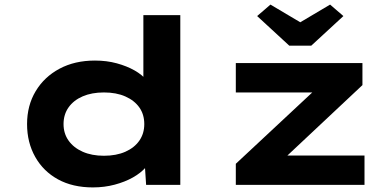

<svg xmlns="http://www.w3.org/2000/svg" viewBox="-20 -806 1704 837"><path d="M385 11Q297 11 233 -24Q169 -59 133.5 -122Q98 -185 98 -265Q98 -346 135.5 -408.5Q173 -471 239.5 -506.5Q306 -542 394 -542Q445 -542 489 -530Q533 -518 566.5 -499Q600 -480 620 -455.5Q640 -431 643 -407L605 -398V-740H766V0H617L608 -137L640 -126Q637 -101 615.5 -76.5Q594 -52 559.5 -32.5Q525 -13 480 -1Q435 11 385 11ZM433 -127Q487 -127 526.5 -144.5Q566 -162 587.5 -193Q609 -224 609 -265Q609 -307 587.5 -337.5Q566 -368 526.5 -385.5Q487 -403 433 -403Q380 -403 340.5 -386Q301 -369 279 -338Q257 -307 257 -265Q257 -224 279 -193Q301 -162 340.5 -144.5Q380 -127 433 -127ZM1008 0V-92L1396 -454L1410 -403H1008V-531H1560V-435L1186 -84L1169 -128H1569V0ZM1241 -607 1101 -736 1159 -786 1304 -700H1274L1419 -786L1477 -736L1337 -607Z"/></svg>

Font: Lexend Tera
Style: Bold
Weight: 700
Designer: Bonnie Shaver-Troup, Thomas Jockin
Foundry: Lexend
Version: Version 1.007